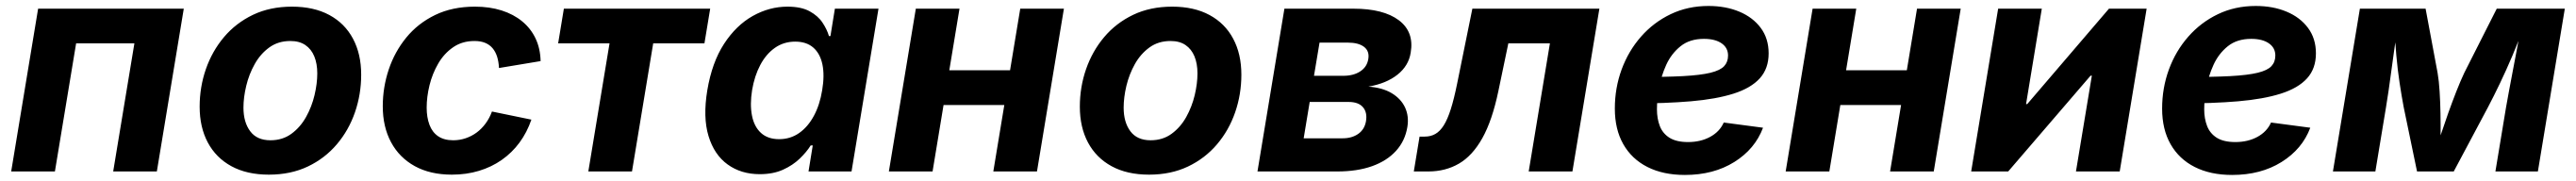

<svg xmlns="http://www.w3.org/2000/svg" viewBox="-20 -575 8637 607"><path d="M596.2 -545.9 505.9 0H359.5L430.6 -429.5H235.2L164.1 0H17.5L107.8 -545.9Z M881.6 10.7Q807.8 10.7 755.9 -17.6Q704.1 -45.8 676.7 -97.2Q649.4 -148.5 649.4 -217.2Q649.4 -283 670.3 -343.2Q691.2 -403.4 731.1 -450.7Q771.1 -498 828.4 -525.4Q885.7 -552.7 958.8 -552.7Q1032.4 -552.7 1084.4 -524.6Q1136.3 -496.5 1163.6 -445.1Q1191 -393.8 1191 -324.6Q1191 -258.7 1170.2 -198.5Q1149.4 -138.2 1109.4 -91.1Q1069.4 -43.9 1012.1 -16.6Q954.7 10.7 881.6 10.7ZM886.7 -104.6Q927.5 -104.6 957.3 -126.5Q987 -148.3 1006.2 -182.7Q1025.4 -217.1 1034.6 -256Q1043.8 -294.9 1043.8 -328.7Q1043.8 -361.5 1033.8 -385.9Q1023.8 -410.3 1003.8 -423.9Q983.9 -437.5 953.5 -437.5Q912.7 -437.5 882.9 -415.9Q853.1 -394.3 834 -360.1Q814.8 -325.8 805.6 -287.1Q796.3 -248.3 796.3 -214Q796.3 -165.1 818.9 -134.9Q841.4 -104.6 886.7 -104.6Z M1495.1 10.7Q1422.6 10.7 1370.8 -17.8Q1318.9 -46.4 1291.2 -98Q1263.4 -149.6 1263.4 -218.8Q1263.4 -281.9 1283.3 -341.6Q1303.2 -401.3 1342.2 -449Q1381.2 -496.7 1438.9 -524.7Q1496.7 -552.7 1572.4 -552.7Q1621.6 -552.7 1661.7 -540Q1701.8 -527.3 1730.8 -503.4Q1759.8 -479.6 1775.8 -445.8Q1791.7 -412.1 1792.6 -370.1L1653.1 -346.9Q1652 -368.1 1646.8 -384.8Q1641.5 -401.5 1631.6 -413.3Q1621.7 -425.1 1606.7 -431.3Q1591.8 -437.5 1570.9 -437.5Q1529.6 -437.5 1499.3 -416.5Q1468.9 -395.6 1449.3 -361.8Q1429.6 -327.9 1420.1 -289.1Q1410.6 -250.2 1410.6 -214.2Q1410.6 -181.6 1419.9 -156.7Q1429.1 -131.8 1448.9 -118.2Q1468.7 -104.6 1499.7 -104.6Q1521.4 -104.6 1541.4 -111.4Q1561.4 -118.1 1578.4 -130.7Q1595.3 -143.3 1608.4 -161.2Q1621.5 -179.1 1629.5 -201L1761.7 -173.8Q1746.9 -130.8 1721.8 -96.8Q1696.7 -62.8 1662.4 -38.8Q1628.2 -14.8 1586 -2.1Q1543.9 10.7 1495.1 10.7Z M1952.6 0 2023.7 -429.5H1851.4L1870.6 -545.9H2361.2L2341.9 -429.5H2170.1L2099 0Z M2527.4 9.1Q2464.8 9.1 2419.7 -23.5Q2374.6 -56 2355.6 -118.8Q2336.5 -181.6 2351.5 -272.2Q2367.2 -365.7 2407.7 -428Q2448.3 -490.2 2504 -521.5Q2559.8 -552.7 2620.2 -552.7Q2666.4 -552.7 2694.6 -537.2Q2722.8 -521.8 2737.9 -498.9Q2753.1 -476 2759.4 -454H2764.4L2779.3 -545.9H2925.5L2835.1 0H2690.9L2705.1 -87.4H2698.3Q2684.2 -64.9 2661.1 -42.8Q2638 -20.6 2605 -5.7Q2572 9.1 2527.4 9.1ZM2592.4 -108.3Q2630.1 -108.3 2659.6 -129Q2689.1 -149.7 2708.9 -186.6Q2728.8 -223.5 2736.7 -272.7Q2745.1 -322.4 2737.5 -358.9Q2729.8 -395.4 2706.9 -415.4Q2684 -435.4 2646.3 -435.4Q2607.8 -435.4 2578.1 -414.5Q2548.4 -393.6 2529.1 -357Q2509.7 -320.4 2501.7 -272.7Q2494 -224.8 2501.3 -187.5Q2508.5 -150.3 2531.4 -129.3Q2554.3 -108.3 2592.4 -108.3Z M3407.2 -339.3 3388 -222.9H3102.6L3121.8 -339.3ZM3197.1 -545.9 3106.8 0H2960.3L3050.7 -545.9ZM3547.2 -545.9 3456.9 0H3310.5L3400.8 -545.9Z M3832.8 10.7Q3758.9 10.7 3707.1 -17.6Q3655.3 -45.8 3627.9 -97.2Q3600.6 -148.5 3600.6 -217.2Q3600.6 -283 3621.5 -343.2Q3642.4 -403.4 3682.3 -450.7Q3722.2 -498 3779.6 -525.4Q3836.9 -552.7 3910 -552.7Q3983.6 -552.7 4035.5 -524.6Q4087.5 -496.5 4114.8 -445.1Q4142.2 -393.8 4142.2 -324.6Q4142.2 -258.7 4121.4 -198.5Q4100.6 -138.2 4060.6 -91.1Q4020.6 -43.9 3963.3 -16.6Q3905.9 10.7 3832.8 10.7ZM3837.9 -104.6Q3878.7 -104.6 3908.5 -126.5Q3938.2 -148.3 3957.4 -182.7Q3976.5 -217.1 3985.8 -256Q3995 -294.9 3995 -328.7Q3995 -361.5 3985 -385.9Q3974.9 -410.3 3955 -423.9Q3935.1 -437.5 3904.7 -437.5Q3863.8 -437.5 3834.1 -415.9Q3804.3 -394.3 3785.1 -360.1Q3766 -325.8 3756.7 -287.1Q3747.5 -248.3 3747.5 -214Q3747.5 -165.1 3770 -134.9Q3792.6 -104.6 3837.9 -104.6Z M4196.2 0 4286.5 -545.9H4517.8Q4618.5 -545.9 4670.2 -507.1Q4722 -468.2 4709.9 -398.1Q4702.9 -354.2 4665.6 -324.6Q4628.4 -295 4568.1 -284.5Q4615.4 -281.1 4646.5 -262.4Q4677.6 -243.6 4691.2 -214.2Q4704.7 -184.8 4698.7 -148.8Q4691 -102.4 4660.7 -69Q4630.3 -35.5 4580.4 -17.7Q4530.5 0 4463.5 0ZM4351.1 -111.2H4481.9Q4512.8 -111.2 4534 -126Q4555.2 -140.9 4560 -168.3Q4565 -197.8 4549.9 -215.5Q4534.8 -233.1 4501.9 -233.1H4371.3ZM4385.7 -320.8H4483.9Q4518.3 -320.8 4540.9 -335.7Q4563.6 -350.6 4567.8 -377.2Q4572.2 -403.4 4553.6 -417.8Q4535 -432.1 4499.1 -432.1H4404.3Z M4720.4 0 4739.7 -116.9H4757.1Q4777 -116.9 4792.6 -125.8Q4808.2 -134.6 4820.9 -154.8Q4833.6 -175 4844.5 -209.3Q4855.3 -243.5 4865.6 -294.3L4916.7 -545.9H5342.6L5252.2 0H5105.6L5176.7 -429.5H5037.3L5003.9 -269.6Q4983.3 -170.9 4950.2 -111.8Q4917.1 -52.7 4871.9 -26.4Q4826.7 0 4768.9 0Z M5629.3 11.7Q5556.6 11.7 5503.9 -14.9Q5451.2 -41.5 5422.8 -91.4Q5394.4 -141.2 5394.4 -210.9Q5394.4 -280 5417.2 -342.1Q5440.1 -404.1 5482 -451.9Q5523.9 -499.8 5581.5 -527.4Q5639 -555 5708.4 -555Q5766.1 -555 5811.8 -535.9Q5857.4 -516.8 5883.8 -481.2Q5910.1 -445.7 5910.1 -396Q5910.1 -345.1 5880.4 -312.3Q5850.6 -279.4 5792.5 -261Q5734.4 -242.6 5649.4 -235.3Q5564.4 -228 5453.9 -228L5469 -316.6Q5562.6 -316.6 5622.3 -319.7Q5681.9 -322.9 5715 -331Q5748 -339.1 5761 -353.2Q5774 -367.2 5774 -388.8Q5774 -414.7 5752.4 -429.7Q5730.7 -444.7 5693.2 -444.7Q5645.4 -444.7 5614.7 -419.9Q5583.9 -395.2 5566.7 -357.5Q5549.6 -319.8 5542.6 -279.7Q5535.6 -239.5 5535.6 -208.5Q5535.6 -177.4 5545.2 -152.4Q5554.8 -127.5 5577.7 -113Q5600.7 -98.6 5639.9 -98.6Q5681.9 -98.6 5713.8 -115.9Q5745.8 -133.2 5759.6 -164.1L5891.3 -146.7Q5864.4 -75.1 5794.9 -31.7Q5725.4 11.7 5629.3 11.7Z M6414 -339.3 6394.8 -222.9H6109.5L6128.7 -339.3ZM6203.9 -545.9 6113.6 0H5967.2L6057.5 -545.9ZM6554.1 -545.9 6463.7 0H6317.3L6407.6 -545.9Z M7087.2 0H6940.5L6993.8 -321.3H6989.6L6713.3 0H6589.2L6679.6 -545.9H6826L6773.2 -226H6777.2L7051.2 -545.9H7177.5Z M7464.2 11.7Q7391.6 11.7 7338.9 -14.9Q7286.2 -41.5 7257.8 -91.4Q7229.4 -141.2 7229.4 -210.9Q7229.4 -280 7252.2 -342.1Q7275 -404.1 7317 -451.9Q7358.9 -499.8 7416.4 -527.4Q7473.9 -555 7543.3 -555Q7601.1 -555 7646.7 -535.9Q7692.4 -516.8 7718.7 -481.2Q7745.1 -445.7 7745.1 -396Q7745.1 -345.1 7715.4 -312.3Q7685.6 -279.4 7627.5 -261Q7569.4 -242.6 7484.4 -235.3Q7399.4 -228 7288.8 -228L7304 -316.6Q7397.6 -316.6 7457.2 -319.7Q7516.9 -322.9 7549.9 -331Q7582.9 -339.1 7595.9 -353.2Q7609 -367.2 7609 -388.8Q7609 -414.7 7587.3 -429.7Q7565.7 -444.7 7528.2 -444.7Q7480.4 -444.7 7449.6 -419.9Q7418.9 -395.2 7401.7 -357.5Q7384.5 -319.8 7377.5 -279.7Q7370.5 -239.5 7370.5 -208.5Q7370.5 -177.4 7380.2 -152.4Q7389.8 -127.5 7412.7 -113Q7435.6 -98.6 7474.9 -98.6Q7516.8 -98.6 7548.8 -115.9Q7580.7 -133.2 7594.6 -164.1L7726.2 -146.7Q7699.4 -75.1 7629.8 -31.7Q7560.3 11.7 7464.2 11.7Z M7802.1 0 7892.5 -545.9H8112.8L8153 -330.9Q8157.7 -303.7 8159.8 -268.4Q8162 -233.1 8162.7 -195Q8163.4 -156.9 8163.1 -121.1Q8162.7 -85.4 8161.8 -57.2H8143Q8151.5 -85.8 8163.3 -121.7Q8175.1 -157.5 8188.6 -195.5Q8202.2 -233.5 8216 -268.7Q8229.9 -303.9 8242.6 -330.9L8351.4 -545.9H8579.6L8489.3 0H8346.9L8382.6 -215.5Q8386.5 -238.2 8392.7 -271.2Q8398.9 -304.3 8406.1 -342.1Q8413.3 -380 8420.4 -417.5Q8427.5 -455 8432.9 -486.9H8442.4Q8424.6 -437.1 8403.9 -388.3Q8383.2 -339.6 8362.1 -295.6Q8341 -251.6 8322 -215.5L8207.2 0H8084.1L8039.4 -215.5Q8032.3 -253 8025.6 -297.3Q8018.9 -341.6 8014.6 -389.9Q8010.2 -438.2 8008.7 -486.9H8019.3Q8014.1 -453.9 8008.9 -416.6Q8003.7 -379.3 7998.6 -342.1Q7993.5 -305 7988.9 -272.1Q7984.2 -239.3 7980.1 -215.5L7944.4 0Z"/></svg>

Font: Inter Variable
Style: Italic
Weight: 400
Italic angle: -9.39999°
Designer: Rasmus Andersson
Foundry: rsms
Version: Version 4.001;git-9221beed3